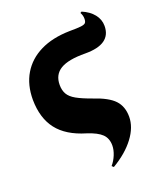

<svg xmlns="http://www.w3.org/2000/svg" viewBox="-155 -716 861 1040"><g transform="rotate(-20 276.0 -196.5)"><path d="M319 229 309 220Q328 198 339.5 169.5Q351 141 351 116Q351 75 326 50.5Q301 26 242 7Q134 -25 83 -91Q32 -157 31 -263Q31 -349 68.5 -411.5Q106 -474 176 -508.5Q246 -543 345 -545Q390 -545 411 -547.5Q432 -550 438 -557.5Q444 -565 444 -581Q444 -600 434 -617L442 -622Q485 -604 509 -574Q533 -544 533 -507Q533 -401 383 -402Q286 -403 240.5 -375.5Q195 -348 195 -289Q195 -258 207.5 -236Q220 -214 251 -196.5Q282 -179 338 -159Q422 -131 456 -94.5Q490 -58 490 1Q490 61 445 121Q400 181 319 229Z"/></g></svg>

Font: Literata 72pt ExtraBold
Style: Regular
Weight: 800
Designer: Latin by Veronika Burian and Jose Scaglione. Greek by Irene Vlachou. Cyrillic by Vera Evstafieva.
Foundry: TypeTogether
Version: Version 3.002